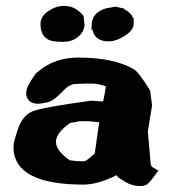

<svg xmlns="http://www.w3.org/2000/svg" viewBox="-20 -623 580 648"><path d="M265.1 -540Q265.1 -517.6 244.9 -499.8Q224.6 -481.9 193.8 -481.9Q163.1 -481.9 149.9 -486.3Q116.7 -498.5 116.7 -541.5Q116.7 -542 116.7 -543Q116.7 -567.4 142.6 -585.2Q168.5 -603 195.1 -603Q221.7 -603 239.3 -590.3Q256.8 -577.6 262.2 -567.9L265.1 -541ZM347.7 -483.4Q299.8 -483.4 292.5 -522H289.1V-535.2Q289.1 -582 339.4 -595.2L370.1 -600.6L399.4 -593.8V-591.8Q422.4 -580.6 428.7 -562.5H431.2V-542.5Q431.2 -522 402.8 -503.2Q374.5 -484.4 349.1 -483.4ZM314.9 -210.4Q284.2 -213.9 275.9 -213.9H248.5L216.8 -208Q168.9 -174.3 168.9 -144.3Q168.9 -114.3 215.3 -82Q242.7 -78.6 256.8 -78.6Q266.1 -78.6 269 -80.6Q276.4 -84.5 281.2 -88.9Q291.5 -98.1 299.8 -105Q307.1 -158.2 314.9 -210.4ZM328.1 -280.3Q334 -308.1 337.4 -332Q309.6 -340.8 292 -340.8H266.6L229.5 -339.4Q210 -334 198.7 -321.8Q162.1 -282.7 140.6 -277.8Q118.7 -272.9 107.9 -272.9Q79.1 -272.9 70.3 -295.9Q68.4 -301.3 68.4 -305.7Q68.4 -323.7 78.1 -339.8Q87.9 -355.5 91.8 -362.3Q98.1 -373 103.8 -377.4Q109.4 -381.8 112.3 -384.3Q165.5 -428.7 245.6 -428.7Q361.3 -428.7 429.7 -390.6Q447.3 -381.8 486.3 -317.9L486.8 -316.9L493.2 -267.1L479 -179.2L488.8 -67.9Q489.3 -64 495.6 -58.1L514.6 -47.4Q484.9 -5.4 475.3 -0.2Q465.8 4.9 453.1 4.9H452.1Q426.3 4.9 403.1 -9Q379.9 -22.9 377.4 -26.4Q375 -29.8 373.5 -31.7Q310.1 0 261.7 0Q26.4 0 25.4 -126.5Q25.4 -143.6 40.8 -188Q56.2 -232.4 87.6 -246.3Q119.1 -260.3 287.6 -283.2Z"/></svg>

Font: Drukaatie burti
Style: Heavy
Weight: 800
Version: Version 0.14